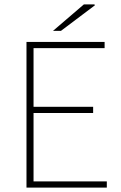

<svg xmlns="http://www.w3.org/2000/svg" viewBox="-20 -850 550 870"><path d="M100 0V-660H454V-632H132V-366H402V-338H132V-28H464V0ZM220 -710 360 -830H408L410 -826L256 -710Z"/></svg>

Font: Source Sans 3 VF
Style: Regular
Weight: 200
Designer: Paul D. Hunt
Foundry: Adobe
Version: Version 3.046;hotconv 1.0.118;makeotfexe 2.5.65603